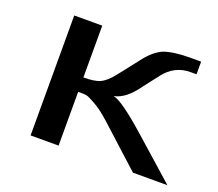

<svg xmlns="http://www.w3.org/2000/svg" viewBox="-89 -606 826 728"><g transform="rotate(20 324.0 -242.0)"><path d="M96 0H209V-217C248 -217 244 -217 278 -199C298 -188 320 -172 344 -150L509 0H648L479 -150C410 -211 365 -243 341 -248C372 -254 402 -277 431 -318L479 -380C506 -415 541 -433 584 -433H608V-484H565C519 -484 484 -479 459 -470C435 -460 411 -440 388 -409L326 -330C308 -307 291 -292 276 -285C260 -278 238 -275 209 -275V-484H96Z"/></g></svg>

Font: Gamestation Extended
Style: Regular
Weight: 400
Width: 7
Designer: Jonas Hecksher
Foundry: Jonas Hecksher, Playtypeª, e-types AS
Version: Version 1.003